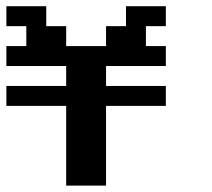

<svg xmlns="http://www.w3.org/2000/svg" viewBox="-20 -582 665 602"><path d="M312.5 0V-250H500V-312.5H312.5V-375H500V-437.5H437.5V-500H500V-562.5H375V-500H312.5V-437.5H187.5V-500H125V-562.5H0V-500H62.5V-437.5H0V-375H187.5V-312.5H0V-250H187.5V0Z"/></svg>

Font: Chicago Kare
Style: Regular
Weight: 400
Designer: Duane King
Version: Version 1.001;hotconv 1.0.109;makeotfexe 2.5.65596